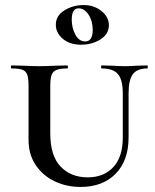

<svg xmlns="http://www.w3.org/2000/svg" viewBox="-20 -727 612 760"><path d="M383 -456Q380 -456 380 -462Q380 -468 383 -468L424 -467Q456 -465 477 -465Q493 -465 523 -467L563 -468Q565 -468 565 -462Q565 -456 563 -456Q523 -456 506 -433.5Q489 -411 489 -358V-184Q489 -91 437.5 -39Q386 13 299 13Q243 13 196 -9.5Q149 -32 121 -74Q93 -116 93 -174V-387Q93 -417 88 -431Q83 -445 69.5 -450.5Q56 -456 26 -456Q23 -456 23 -462Q23 -468 26 -468L73 -467Q111 -465 135 -465Q161 -465 201 -467L246 -468Q249 -468 249 -462Q249 -456 246 -456Q217 -456 203 -450Q189 -444 184 -429.5Q179 -415 179 -385V-200Q179 -110 220 -67.5Q261 -25 327 -25Q391 -25 428.5 -65.5Q466 -106 466 -182V-358Q466 -411 447 -433.5Q428 -456 383 -456ZM201 -629Q201 -665 235 -686Q269 -707 311 -707Q352 -707 381.5 -683.5Q411 -660 411 -627Q411 -592 377.5 -571Q344 -550 301 -550Q256 -550 228.5 -573.5Q201 -597 201 -629ZM347 -609Q347 -644 330.5 -669Q314 -694 291 -694Q264 -694 264 -649Q264 -616 278.5 -589.5Q293 -563 317 -563Q347 -563 347 -609Z"/></svg>

Font: Cormorant SC SemiBold
Style: Regular
Weight: 600
Designer: Christian Thalmann (Catharsis Fonts)
Version: Version 3.000